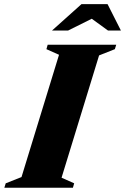

<svg xmlns="http://www.w3.org/2000/svg" viewBox="-58 -886 590 906"><path d="M220.5 -627.5 161 -654 167 -675H490.5L484 -654L409.5 -624.5L232.5 -47.5L292 -21L286 0H-37.5L-31 -21L43.5 -50.5ZM187.5 -742 326.5 -866.5H449.5L512.5 -742H451.5L362 -807H394L263.5 -742Z"/></svg>

Font: Newsreader 24pt ExtraBold
Style: Italic
Weight: 800
Italic angle: -17°
Designer: Hugues Gentile
Foundry: Production Type
Version: Version 1.003